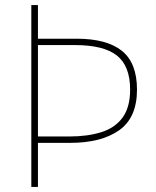

<svg xmlns="http://www.w3.org/2000/svg" viewBox="-20 -734 613 754"><path d="M518 -382Q518 -272 448 -222.5Q378 -173 256 -173H129V0H103V-714H129V-582H281Q399 -582 458.5 -534.5Q518 -487 518 -382ZM252 -198Q324 -198 378 -215Q432 -232 461.5 -272.5Q491 -313 491 -382Q491 -475 439 -516Q387 -557 274 -557H129V-198Z"/></svg>

Font: Noto Sans Syriac Western Thin
Style: Regular
Weight: 100
Designer: Patrick Giasson and the Monotype Design Team
Foundry: Monotype Imaging Inc.
Version: Version 3.000; ttfautohint (v1.8.4.7-5d5b)